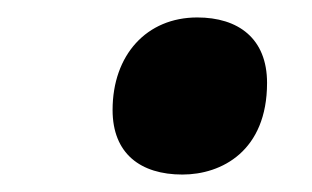

<svg xmlns="http://www.w3.org/2000/svg" viewBox="-20 -561 357 220"><path d="M189 -361C234 -361 286 -388 286 -466C286 -517 253 -541 206 -541C148 -541 109 -498 109 -435C109 -385 141 -361 189 -361Z"/></svg>

Font: Noto Serif Display Black
Style: Italic
Weight: 900
Italic angle: -12°
Designer: Monotype Design Team
Foundry: Monotype Imaging Inc.
Version: Version 2.009